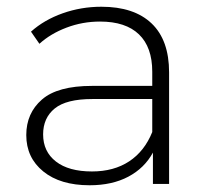

<svg xmlns="http://www.w3.org/2000/svg" viewBox="-20 -546 617 570"><path d="M434 -93Q409 -47 361 -21.5Q313 4 246 4Q159 4 108.5 -37Q58 -78 58 -145Q58 -210 104.5 -250.5Q151 -291 253 -291H432V-333Q432 -406 392.5 -444Q353 -482 277 -482Q225 -482 177.5 -464Q130 -446 97 -416L72 -452Q111 -487 166 -506.5Q221 -526 281 -526Q378 -526 430 -476.5Q482 -427 482 -331V0H434ZM253 -37Q318 -37 363.5 -67Q409 -97 432 -154V-252H254Q177 -252 142.5 -224Q108 -196 108 -147Q108 -96 146 -66.5Q184 -37 253 -37Z"/></svg>

Font: Goldbeck Next Light
Style: Regular
Weight: 300
Designer: Julieta Ulanovsky
Foundry: Julieta Ulanovsky
Version: Version 7.200